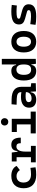

<svg xmlns="http://www.w3.org/2000/svg" viewBox="1650 -2442 801 4142"><g transform="rotate(-90 2051.0 -370.5)"><path d="M349.1 9.8Q211.4 9.8 136.5 -59.8Q61.5 -129.4 61.5 -259.8Q61.5 -386.7 130.9 -457Q200.2 -527.3 329.1 -527.3Q407.7 -527.3 463.4 -497.6Q519 -467.8 543 -412.6L453.6 -342.8Q432.1 -377.4 398.7 -396.2Q365.2 -415 325.2 -415Q258.8 -415 221.7 -376Q184.6 -336.9 184.6 -264.6Q184.6 -185.5 230.5 -144Q276.4 -102.5 360.8 -102.5Q396.5 -102.5 431.9 -106Q467.3 -109.4 501 -115.2L513.7 -4.9Q473.6 3.9 431.6 6.8Q389.6 9.8 349.1 9.8Z M852.1 -222.7V-104.5H975.6V0H620.1V-104.5H731.9V-413.1H639.6V-517.6H832.5L848.6 -394.5H864.7Q872.6 -527.3 1001 -527.3Q1153.3 -527.3 1153.3 -323.2H1033.2Q1033.2 -373.5 1016.4 -395.5Q999.5 -417.5 962.4 -417.5Q907.2 -417.5 879.6 -366.7Q852.1 -315.9 852.1 -222.7Z M1245.1 0V-109.4H1439V-408.2H1274.4V-517.6H1559.1V-109.4H1714.8V0ZM1494.1 -592.3Q1459.5 -592.3 1437 -614.7Q1414.6 -637.2 1414.6 -671.9Q1414.6 -706.5 1437 -729Q1459.5 -751.5 1494.1 -751.5Q1528.8 -751.5 1551.3 -729Q1573.7 -706.5 1573.7 -671.9Q1573.7 -637.2 1551.3 -614.7Q1528.8 -592.3 1494.1 -592.3Z M2150.4 4.9 2143.6 -109.4H2132.3Q2126 -49.8 2083.7 -20Q2041.5 9.8 1972.2 9.8Q1890.1 9.8 1845 -30Q1799.8 -69.8 1799.8 -143.6Q1799.8 -228.5 1860.4 -273.9Q1920.9 -319.3 2031.7 -319.3Q2090.8 -319.3 2134.3 -310.1V-320.3Q2134.3 -365.7 2098.6 -387Q2063 -408.2 1992.2 -410.2L1863.3 -413.6L1873 -522.5L1982.4 -521Q2118.2 -519 2184.1 -465.6Q2250 -412.1 2250 -309.6V-108.4L2328.1 -97.7V0ZM2134.3 -212.9Q2107.9 -217.8 2084.2 -218.5Q2060.5 -219.2 2034.7 -219.2Q1919.4 -219.2 1919.4 -151.4Q1919.4 -90.3 1998.5 -90.3Q2043.9 -90.3 2074 -106.7Q2104 -123 2119.1 -148.2Q2134.3 -173.3 2134.3 -200.2Z M2590.3 9.8Q2491.7 9.8 2438.7 -58.6Q2385.7 -127 2385.7 -256.3Q2385.7 -387.7 2439 -457.5Q2492.2 -527.3 2590.8 -527.3Q2704.6 -527.3 2720.2 -423.8H2731.9V-732.4H2852.5V0L2747.6 4.9L2732.4 -93.8H2721.7Q2715.3 -43.5 2681.2 -16.8Q2647 9.8 2590.3 9.8ZM2731.9 -251.5V-265.6Q2731.9 -417.5 2621.6 -417.5Q2566.4 -417.5 2537.1 -376Q2507.8 -334.5 2507.8 -256.3Q2507.8 -100.1 2621.6 -100.1Q2679.7 -100.1 2705.8 -137.2Q2731.9 -174.3 2731.9 -251.5Z M3222.7 9.8Q3112.3 9.8 3051.8 -60.5Q2991.2 -130.9 2991.2 -258.8Q2991.2 -387.2 3051.8 -457.3Q3112.3 -527.3 3222.7 -527.3Q3333 -527.3 3393.6 -457.3Q3454.1 -387.2 3454.1 -258.8Q3454.1 -130.9 3393.6 -60.5Q3333 9.8 3222.7 9.8ZM3222.7 -102.5Q3273.9 -102.5 3302 -143.3Q3330.1 -184.1 3330.1 -258.8Q3330.1 -334 3302 -374.5Q3273.9 -415 3222.7 -415Q3171.4 -415 3143.3 -374.5Q3115.2 -334 3115.2 -258.8Q3115.2 -184.1 3143.3 -143.3Q3171.4 -102.5 3222.7 -102.5Z M3768.6 9.8Q3652.3 9.8 3586.9 -4.9L3601.1 -118.2Q3658.2 -110.4 3699.2 -106.4Q3740.2 -102.5 3768.6 -102.5Q3839.8 -102.5 3871.8 -114.3Q3903.8 -126 3903.8 -151.4Q3903.8 -168 3894.5 -176.5Q3885.3 -185.1 3865.2 -190.4L3716.3 -231.9Q3654.3 -249 3624.5 -279.1Q3594.7 -309.1 3594.7 -363.8Q3594.7 -448.2 3662.8 -487.8Q3731 -527.3 3875 -527.3Q3909.7 -527.3 3944.3 -524.9Q3979 -522.5 4016.6 -517.6L4003.9 -408.2Q3961.4 -412.1 3929.4 -413.6Q3897.5 -415 3872.1 -415Q3791 -415 3754.9 -403.8Q3718.8 -392.6 3718.8 -367.7Q3718.8 -351.1 3729.5 -343.3Q3740.2 -335.4 3762.7 -329.6L3887.7 -295.9Q3960.4 -277.3 3995.4 -243.7Q4030.3 -210 4030.3 -151.9Q4030.3 -69.3 3966.6 -29.8Q3902.8 9.8 3768.6 9.8Z"/></g></svg>

Font: Cascadia Code SemiBold
Style: Regular
Weight: 600
Monospace: yes
Designer: Aaron Bell
Foundry: Saja Typeworks
Version: Version 2404.023; ttfautohint (v1.8.4)